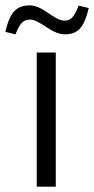

<svg xmlns="http://www.w3.org/2000/svg" viewBox="-81 -696 351 716"><path d="M56 -500V0H127V-500ZM-61 -577 -23 -568C-8 -608 6 -623 30 -623C70 -623 109 -568 161 -568C210 -568 233 -594 250 -666L212 -675C197 -634 183 -619 160 -619C119 -619 81 -676 30 -676C-21 -676 -45 -648 -61 -577Z"/></svg>

Font: LT Wave Text Light
Style: Regular
Weight: 300
Designer: Daniel Lyons
Version: Version 2.5 (Glyphs App)